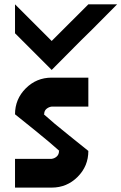

<svg xmlns="http://www.w3.org/2000/svg" viewBox="-20 -853 552 873"><path d="M215 -130.8Q228.3 -132.5 238.3 -141.7Q248.3 -150.8 248.3 -166.7H250Q211.7 -201.7 135.4 -263.3Q59.2 -325 48.3 -333.3Q48.3 -402.5 97.1 -451.2Q145.8 -500 215 -500H381.7V-368.3H215Q201.7 -366.7 191.2 -357.9Q180.8 -349.2 180.8 -333.3H179.2Q217.5 -298.3 294.6 -236.7Q371.7 -175 381.7 -166.7Q381.7 -97.5 332.9 -48.8Q284.2 0 215 0H48.3V-130.8ZM215 -535 48.3 -701.7V-833.3L215 -666.7L381.7 -833.3H512.5Q493.3 -814.2 460 -780.4Q426.7 -746.7 398.8 -718.8Q370.8 -690.8 345.8 -666.7Z"/></svg>

Font: 0xA000-Squareish
Style: Squareish-Bold
Weight: 700
Version: Version 0.1